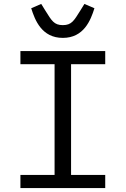

<svg xmlns="http://www.w3.org/2000/svg" viewBox="-20 -958 640 978"><path d="M516 0V-67H342V-631H516V-698H84V-631H258V-67H84V0ZM300 -765C407 -765 442 -855 461 -916L410 -938L389 -904C357 -853 345 -830 300 -830C255 -830 243 -853 211 -904L190 -938L139 -916C158 -855 193 -765 300 -765Z"/></svg>

Font: IBM Mono
Style: Regular
Weight: 400
Monospace: yes
Designer: Mike Abbink, Paul van der Laan, Pieter van Rosmalen
Foundry: Bold Monday
Version: Version 2.3